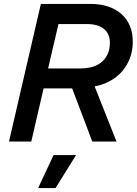

<svg xmlns="http://www.w3.org/2000/svg" viewBox="-20 -724 699 982"><path d="M464 -282 576 0H452L349 -272H203L140 0H26L189 -704H442Q542 -704 600.5 -652.5Q659 -601 659 -511Q659 -451 633.5 -402Q608 -353 563.5 -322.5Q519 -292 464 -282ZM392 -374Q465 -374 503.5 -410Q542 -446 542 -505Q542 -552 511 -576.5Q480 -601 424 -601H279L226 -374ZM264 238H175L254 69H369Z"/></svg>

Font: CBA Beacon Sans Bold
Style: Italic
Weight: 700
Italic angle: -13°
Designer: Wei Huang
Foundry: Wei Huang
Version: Version 1.002